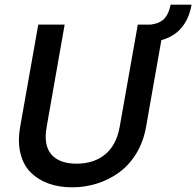

<svg xmlns="http://www.w3.org/2000/svg" viewBox="-20 -801 846 828"><path d="M66.9 -253.9 145 -694.8H258.8L181.2 -253.9Q167 -174.8 201.4 -135Q235.8 -95.2 310.1 -95.2Q384.8 -95.2 433.3 -135Q481.9 -174.8 496.1 -253.9L574.2 -694.8H629.9Q670.4 -700.2 689.5 -721.4Q708.5 -742.7 715.8 -780.8H806.2Q783.7 -657.2 675.8 -627.9L609.9 -253.9Q598.6 -189.5 567.6 -138.9Q536.6 -88.4 492.9 -56.9Q449.2 -25.4 397.9 -9.3Q346.7 6.8 291 6.8Q235.4 6.8 189.9 -9.3Q144.5 -25.4 112.8 -56.9Q81.1 -88.4 68.4 -138.9Q55.7 -189.5 66.9 -253.9Z"/></svg>

Font: SVN-Poppins Medium
Style: Italic
Weight: 500
Italic angle: -10°
Designer: Ninad Kale (Devanagari), Jonny Pinhorn (Latin)
Foundry: Indian Type Foundry
Version: Version 3.002 2017